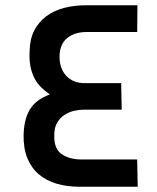

<svg xmlns="http://www.w3.org/2000/svg" viewBox="-20 -712 598 732"><path d="M505 0H283Q236 0 196.5 -11.5Q157 -23 128.5 -47Q100 -71 84.5 -108.5Q69 -146 70 -198Q71 -232 78 -257Q85 -282 97.5 -300Q110 -318 128 -330.5Q146 -343 170 -352Q151 -365 136 -380Q121 -395 111 -414.5Q101 -434 96 -459.5Q91 -485 93 -519Q94 -564 111 -596.5Q128 -629 157 -650.5Q186 -672 225 -682Q264 -692 309 -692H504L503 -590H311Q266 -590 237.5 -568Q209 -546 207 -500Q206 -452 232 -423.5Q258 -395 303 -395H442L444 -294H300Q282 -294 262.5 -289.5Q243 -285 226 -274Q209 -263 198 -244.5Q187 -226 187 -198Q185 -145 215 -124.5Q245 -104 291 -104H503Z"/></svg>

Font: Panefresco 750wt
Style: Regular
Weight: 750
Foundry: Campivisivi & Chank Co
Version: Version 1.000